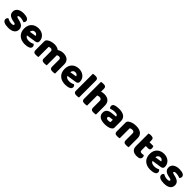

<svg xmlns="http://www.w3.org/2000/svg" viewBox="591 -2665 4685 4685"><g transform="rotate(45 2934.0 -322.0)"><path d="M462 -145Q462 -69 405 -26Q348 17 237 17Q195 17 159 11Q123 5 97.5 -7.5Q72 -20 57.5 -39Q43 -58 43 -84Q43 -108 53 -124.5Q63 -141 77 -152Q106 -136 143.5 -123.5Q181 -111 230 -111Q261 -111 277.5 -120Q294 -129 294 -144Q294 -158 282 -166Q270 -174 242 -179L212 -185Q125 -202 82.5 -238.5Q40 -275 40 -343Q40 -380 56 -410Q72 -440 101 -460Q130 -480 170.5 -491Q211 -502 260 -502Q297 -502 329.5 -496.5Q362 -491 386 -480Q410 -469 424 -451.5Q438 -434 438 -410Q438 -387 429.5 -370.5Q421 -354 408 -343Q400 -348 384 -353.5Q368 -359 349 -363.5Q330 -368 310.5 -371Q291 -374 275 -374Q242 -374 224 -366.5Q206 -359 206 -343Q206 -332 216 -325Q226 -318 254 -312L285 -305Q381 -283 421.5 -244.5Q462 -206 462 -145Z M806 16Q747 16 696.5 -0.5Q646 -17 608.5 -50Q571 -83 549.5 -133Q528 -183 528 -250Q528 -316 549.5 -363.5Q571 -411 606 -441.5Q641 -472 686 -486.5Q731 -501 778 -501Q831 -501 874.5 -485Q918 -469 949.5 -441Q981 -413 998.5 -374Q1016 -335 1016 -289Q1016 -255 997 -237Q978 -219 944 -214L697 -177Q708 -144 742 -127.5Q776 -111 820 -111Q861 -111 897.5 -121.5Q934 -132 957 -146Q973 -136 984 -118Q995 -100 995 -80Q995 -35 953 -13Q921 4 881 10Q841 16 806 16ZM778 -377Q754 -377 736.5 -369Q719 -361 708 -348.5Q697 -336 691.5 -320.5Q686 -305 685 -289L856 -317Q853 -337 834 -357Q815 -377 778 -377Z M1331 -501Q1372 -501 1411.5 -489.5Q1451 -478 1480 -455Q1510 -475 1547.5 -488Q1585 -501 1638 -501Q1676 -501 1712.5 -491Q1749 -481 1777.5 -459.5Q1806 -438 1823 -402.5Q1840 -367 1840 -316V-1Q1830 2 1808.5 5Q1787 8 1764 8Q1742 8 1724.5 5Q1707 2 1695 -7Q1683 -16 1676.5 -31.5Q1670 -47 1670 -72V-311Q1670 -341 1653 -354.5Q1636 -368 1607 -368Q1593 -368 1577 -361.5Q1561 -355 1553 -348Q1554 -344 1554 -340.5Q1554 -337 1554 -334V-1Q1543 2 1521.5 5Q1500 8 1478 8Q1456 8 1438.5 5Q1421 2 1409 -7Q1397 -16 1390.5 -31.5Q1384 -47 1384 -72V-311Q1384 -341 1365.5 -354.5Q1347 -368 1321 -368Q1303 -368 1290 -362.5Q1277 -357 1268 -352V-1Q1258 2 1236.5 5Q1215 8 1192 8Q1170 8 1152.5 5Q1135 2 1123 -7Q1111 -16 1104.5 -31.5Q1098 -47 1098 -72V-374Q1098 -401 1109.5 -417Q1121 -433 1141 -447Q1175 -471 1225.5 -486Q1276 -501 1331 -501Z M2201 16Q2142 16 2091.5 -0.5Q2041 -17 2003.5 -50Q1966 -83 1944.5 -133Q1923 -183 1923 -250Q1923 -316 1944.5 -363.5Q1966 -411 2001 -441.5Q2036 -472 2081 -486.5Q2126 -501 2173 -501Q2226 -501 2269.5 -485Q2313 -469 2344.5 -441Q2376 -413 2393.5 -374Q2411 -335 2411 -289Q2411 -255 2392 -237Q2373 -219 2339 -214L2092 -177Q2103 -144 2137 -127.5Q2171 -111 2215 -111Q2256 -111 2292.5 -121.5Q2329 -132 2352 -146Q2368 -136 2379 -118Q2390 -100 2390 -80Q2390 -35 2348 -13Q2316 4 2276 10Q2236 16 2201 16ZM2173 -377Q2149 -377 2131.5 -369Q2114 -361 2103 -348.5Q2092 -336 2086.5 -320.5Q2081 -305 2080 -289L2251 -317Q2248 -337 2229 -357Q2210 -377 2173 -377Z M2666 -1Q2655 1 2633.5 4.5Q2612 8 2590 8Q2568 8 2550.5 5Q2533 2 2521 -7Q2509 -16 2502.5 -31.5Q2496 -47 2496 -72V-652Q2507 -654 2528.5 -657.5Q2550 -661 2572 -661Q2594 -661 2611.5 -658Q2629 -655 2641 -646Q2653 -637 2659.5 -621.5Q2666 -606 2666 -581Z M3253 -1Q3243 2 3221.5 5Q3200 8 3177 8Q3155 8 3137.5 5Q3120 2 3108 -7Q3096 -16 3089.5 -31.5Q3083 -47 3083 -72V-294Q3083 -335 3062.5 -351.5Q3042 -368 3012 -368Q2992 -368 2974 -363Q2956 -358 2945 -351V-1Q2935 2 2913.5 5Q2892 8 2869 8Q2847 8 2829.5 5Q2812 2 2800 -7Q2788 -16 2781.5 -31.5Q2775 -47 2775 -72V-652Q2786 -654 2807.5 -657.5Q2829 -661 2851 -661Q2873 -661 2890.5 -658Q2908 -655 2920 -646Q2932 -637 2938.5 -621.5Q2945 -606 2945 -581V-483Q2958 -488 2984.5 -494.5Q3011 -501 3043 -501Q3142 -501 3197.5 -451.5Q3253 -402 3253 -304Z M3566 -108Q3583 -108 3603.5 -111.5Q3624 -115 3634 -121V-201L3562 -195Q3534 -193 3516 -183Q3498 -173 3498 -153Q3498 -133 3513.5 -120.5Q3529 -108 3566 -108ZM3558 -501Q3612 -501 3656.5 -490Q3701 -479 3732.5 -456.5Q3764 -434 3781 -399.5Q3798 -365 3798 -318V-94Q3798 -68 3783.5 -51.5Q3769 -35 3749 -23Q3684 16 3566 16Q3513 16 3470.5 6Q3428 -4 3397.5 -24Q3367 -44 3350.5 -75Q3334 -106 3334 -147Q3334 -216 3375 -253Q3416 -290 3502 -299L3633 -313V-320Q3633 -349 3607.5 -361.5Q3582 -374 3534 -374Q3496 -374 3460 -366Q3424 -358 3395 -346Q3382 -355 3373 -373.5Q3364 -392 3364 -412Q3364 -438 3376.5 -453.5Q3389 -469 3415 -480Q3444 -491 3483.5 -496Q3523 -501 3558 -501Z M4210 -308Q4210 -339 4192.5 -353.5Q4175 -368 4145 -368Q4125 -368 4105.5 -363Q4086 -358 4072 -348V-1Q4062 2 4040.5 5Q4019 8 3996 8Q3974 8 3956.5 5Q3939 2 3927 -7Q3915 -16 3908.5 -31.5Q3902 -47 3902 -72V-372Q3902 -399 3913.5 -416Q3925 -433 3945 -447Q3979 -471 4030.5 -486Q4082 -501 4145 -501Q4258 -501 4319 -451.5Q4380 -402 4380 -314V-1Q4370 2 4348.5 5Q4327 8 4304 8Q4282 8 4264.5 5Q4247 2 4235 -7Q4223 -16 4216.5 -31.5Q4210 -47 4210 -72Z M4655 -167Q4655 -141 4671.5 -130Q4688 -119 4718 -119Q4733 -119 4749 -121.5Q4765 -124 4777 -128Q4786 -117 4792.5 -103.5Q4799 -90 4799 -71Q4799 -33 4770.5 -9Q4742 15 4670 15Q4582 15 4534.5 -25Q4487 -65 4487 -155V-583Q4498 -586 4518.5 -589.5Q4539 -593 4562 -593Q4606 -593 4630.5 -577.5Q4655 -562 4655 -512V-448H4786Q4792 -437 4797.5 -420.5Q4803 -404 4803 -384Q4803 -349 4787.5 -333.5Q4772 -318 4746 -318H4655Z M5136 16Q5077 16 5026.5 -0.5Q4976 -17 4938.5 -50Q4901 -83 4879.5 -133Q4858 -183 4858 -250Q4858 -316 4879.5 -363.5Q4901 -411 4936 -441.5Q4971 -472 5016 -486.5Q5061 -501 5108 -501Q5161 -501 5204.5 -485Q5248 -469 5279.5 -441Q5311 -413 5328.5 -374Q5346 -335 5346 -289Q5346 -255 5327 -237Q5308 -219 5274 -214L5027 -177Q5038 -144 5072 -127.5Q5106 -111 5150 -111Q5191 -111 5227.5 -121.5Q5264 -132 5287 -146Q5303 -136 5314 -118Q5325 -100 5325 -80Q5325 -35 5283 -13Q5251 4 5211 10Q5171 16 5136 16ZM5108 -377Q5084 -377 5066.5 -369Q5049 -361 5038 -348.5Q5027 -336 5021.5 -320.5Q5016 -305 5015 -289L5186 -317Q5183 -337 5164 -357Q5145 -377 5108 -377Z M5838 -145Q5838 -69 5781 -26Q5724 17 5613 17Q5571 17 5535 11Q5499 5 5473.5 -7.5Q5448 -20 5433.5 -39Q5419 -58 5419 -84Q5419 -108 5429 -124.5Q5439 -141 5453 -152Q5482 -136 5519.5 -123.5Q5557 -111 5606 -111Q5637 -111 5653.5 -120Q5670 -129 5670 -144Q5670 -158 5658 -166Q5646 -174 5618 -179L5588 -185Q5501 -202 5458.5 -238.5Q5416 -275 5416 -343Q5416 -380 5432 -410Q5448 -440 5477 -460Q5506 -480 5546.5 -491Q5587 -502 5636 -502Q5673 -502 5705.5 -496.5Q5738 -491 5762 -480Q5786 -469 5800 -451.5Q5814 -434 5814 -410Q5814 -387 5805.5 -370.5Q5797 -354 5784 -343Q5776 -348 5760 -353.5Q5744 -359 5725 -363.5Q5706 -368 5686.5 -371Q5667 -374 5651 -374Q5618 -374 5600 -366.5Q5582 -359 5582 -343Q5582 -332 5592 -325Q5602 -318 5630 -312L5661 -305Q5757 -283 5797.5 -244.5Q5838 -206 5838 -145Z"/></g></svg>

Font: Baloo Bhai
Style: Regular
Weight: 400
Designer: Supriya Tembe, Noopur Datye and Ek Type
Foundry: Ek Type
Version: Version 1.443;PS 1.000;hotconv 16.6.51;makeotf.lib2.5.65220;